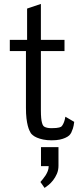

<svg xmlns="http://www.w3.org/2000/svg" viewBox="-20 -694 411 965"><path d="M186 45.4H273.9V138.7Q273.9 161.1 265.9 179.7Q257.8 198.2 246.6 212.4Q235.4 226.6 223.4 236.1Q211.4 245.6 204.1 250.5L183.1 220.7Q188 214.8 195.1 206.5Q202.1 198.2 208.7 188Q215.3 177.7 220 166Q224.6 154.3 224.6 141.1H186ZM185.5 -674.3V-493.7H304.2V-437.5H185.5V-140.1Q185.5 -116.2 187 -101.1Q188.5 -85.9 190.9 -77.6Q193.4 -67.9 196.8 -63Q199.2 -59.1 204.6 -56.2Q209.5 -53.7 217.5 -51.8Q225.6 -49.8 239.3 -49.8Q253.4 -49.8 262.7 -50.8Q272 -51.8 277.3 -53.2Q283.2 -54.7 286.6 -56.6Q290.5 -59.1 294.4 -65.4Q297.9 -70.8 301.8 -80.6Q305.7 -90.3 308.6 -107.4L353 -81.5Q350.6 -60.5 346.2 -47.6Q341.8 -34.7 337.9 -26.9Q333 -18.1 327.6 -13.2Q319.8 -6.3 307.6 -1Q296.9 3.9 280.5 7.6Q264.2 11.2 239.7 11.2Q215.3 11.2 197 7.3Q178.7 3.4 165.8 -2.2Q152.8 -7.8 145.3 -14.2Q137.7 -20.5 134.8 -24.9Q131.8 -29.8 127.7 -38.6Q123.5 -47.4 119.6 -62.3Q115.7 -77.1 113 -99.1Q110.4 -121.1 110.4 -152.3V-437.5H29.3V-493.7H116.2V-650.9Z"/></svg>

Font: Metrophobic
Style: Regular
Weight: 400
Designer: vernon adams
Foundry: vernon adams
Version: Version 1.000